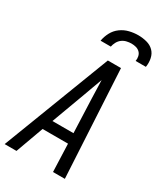

<svg xmlns="http://www.w3.org/2000/svg" viewBox="-244 -1046 976 1138"><g transform="rotate(30 244.0 -477.5)"><path d="M-12 0 270 -735H360L400 0H319L312 -190H138L69 0ZM309 -260 300 -490Q299 -522 298 -553.5Q297 -585 296 -616Q285 -585 273 -553.5Q261 -522 250 -490L165 -260ZM174 -815Q179 -845 194 -873.5Q209 -902 235 -921Q261 -940 291.5 -947.5Q322 -955 352 -955Q382 -955 410.5 -947.5Q439 -940 458 -921Q477 -902 483 -873.5Q489 -845 484 -815H414Q417 -831 413.5 -847Q410 -863 399 -873.5Q388 -884 373 -888Q358 -892 342 -892Q326 -892 309 -888Q292 -884 278 -873.5Q264 -863 255.5 -847Q247 -831 244 -815Z"/></g></svg>

Font: Iosevka Fixed
Style: Italic
Weight: 400
Italic angle: -9°
Monospace: yes
Designer: Belleve Invis
Foundry: Belleve Invis
Version: Version 33.2.4